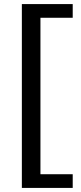

<svg xmlns="http://www.w3.org/2000/svg" viewBox="-20 -820 398 940"><path d="M336 -800V-733H178V33H336V100H87V-800Z"/></svg>

Font: Pathway Extreme 72pt Medium
Style: Regular
Weight: 500
Designer: Eduardo Rodriguez Tunni
Foundry: Eduardo Rodriguez Tunni
Version: Version 1.001;gftools[0.9.26]